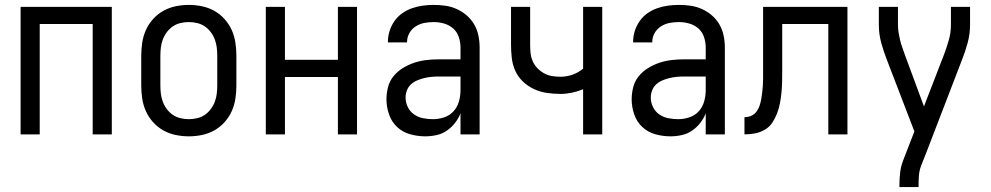

<svg xmlns="http://www.w3.org/2000/svg" viewBox="-20 -548 4040 783"><path d="M64 0V-520H436V0H358V-450H142V0Z M750 8Q723 8 696.5 2.5Q670 -3 646.5 -16Q623 -29 604.5 -49.5Q586 -70 575 -94.5Q564 -119 560 -146Q556 -173 556 -200V-320Q556 -347 560 -374Q564 -401 575 -425.5Q586 -450 604.5 -470.5Q623 -491 646.5 -504Q670 -517 696.5 -522.5Q723 -528 750 -528Q777 -528 803.5 -522.5Q830 -517 853.5 -504Q877 -491 895.5 -470.5Q914 -450 925 -425.5Q936 -401 940 -374Q944 -347 944 -320V-200Q944 -173 940 -146Q936 -119 925 -94.5Q914 -70 895.5 -49.5Q877 -29 853.5 -16Q830 -3 803.5 2.5Q777 8 750 8ZM750 -62Q767 -62 784 -66Q801 -70 815 -79.5Q829 -89 839.5 -103Q850 -117 856 -133Q862 -149 864 -166Q866 -183 866 -200V-320Q866 -337 864 -354Q862 -371 856 -387Q850 -403 839.5 -417Q829 -431 815 -440.5Q801 -450 784 -454Q767 -458 750 -458Q733 -458 716 -454Q699 -450 685 -440.5Q671 -431 660.5 -417Q650 -403 644 -387Q638 -371 636 -354Q634 -337 634 -320V-200Q634 -183 636 -166Q638 -149 644 -133Q650 -117 660.5 -103Q671 -89 685 -79.5Q699 -70 716 -66Q733 -62 750 -62Z M1064 0V-520H1142V-304H1358V-520H1436V0H1358V-234H1142V0Z M1714 8Q1683 8 1652.5 -0.5Q1622 -9 1599.5 -30Q1577 -51 1566.5 -81.5Q1556 -112 1556 -143Q1556 -168 1562.5 -193Q1569 -218 1585 -237.5Q1601 -257 1623 -270.5Q1645 -284 1669 -292Q1693 -300 1718 -303Q1743 -306 1769 -306H1858V-355Q1858 -376 1851 -397Q1844 -418 1828 -432Q1812 -446 1791 -452Q1770 -458 1749 -458Q1730 -458 1711 -454.5Q1692 -451 1675.5 -440.5Q1659 -430 1649.5 -413Q1640 -396 1640 -377V-375H1562V-378Q1562 -401 1569 -422.5Q1576 -444 1589 -462.5Q1602 -481 1620.5 -494Q1639 -507 1660.5 -514.5Q1682 -522 1704 -525Q1726 -528 1749 -528Q1773 -528 1797 -524.5Q1821 -521 1843 -511Q1865 -501 1883.5 -485Q1902 -469 1914 -448Q1926 -427 1931 -403Q1936 -379 1936 -355V0H1858V-86Q1850 -65 1835.5 -46.5Q1821 -28 1802 -15Q1783 -2 1760 3Q1737 8 1714 8ZM1746 -62Q1769 -62 1791.5 -69.5Q1814 -77 1829.5 -94Q1845 -111 1851.5 -134Q1858 -157 1858 -180V-236H1769Q1754 -236 1739 -234.5Q1724 -233 1709.5 -229.5Q1695 -226 1681 -220Q1667 -214 1656 -204Q1645 -194 1639.5 -179.5Q1634 -165 1634 -150Q1634 -130 1643 -111.5Q1652 -93 1668.5 -81.5Q1685 -70 1705 -66Q1725 -62 1746 -62Z M2358 0V-184Q2336 -175 2312.5 -170Q2289 -165 2266 -165Q2238 -165 2210.5 -169Q2183 -173 2158 -184.5Q2133 -196 2112.5 -215.5Q2092 -235 2081 -260Q2070 -285 2067 -312.5Q2064 -340 2064 -368V-520H2142V-368Q2142 -351 2143.5 -333.5Q2145 -316 2152 -299.5Q2159 -283 2171 -270.5Q2183 -258 2198 -249.5Q2213 -241 2230.5 -238Q2248 -235 2266 -235Q2291 -235 2315 -243.5Q2339 -252 2358 -268V-520H2436V0Z M2714 8Q2683 8 2652.5 -0.5Q2622 -9 2599.5 -30Q2577 -51 2566.5 -81.5Q2556 -112 2556 -143Q2556 -168 2562.5 -193Q2569 -218 2585 -237.5Q2601 -257 2623 -270.5Q2645 -284 2669 -292Q2693 -300 2718 -303Q2743 -306 2769 -306H2858V-355Q2858 -376 2851 -397Q2844 -418 2828 -432Q2812 -446 2791 -452Q2770 -458 2749 -458Q2730 -458 2711 -454.5Q2692 -451 2675.5 -440.5Q2659 -430 2649.5 -413Q2640 -396 2640 -377V-375H2562V-378Q2562 -401 2569 -422.5Q2576 -444 2589 -462.5Q2602 -481 2620.5 -494Q2639 -507 2660.5 -514.5Q2682 -522 2704 -525Q2726 -528 2749 -528Q2773 -528 2797 -524.5Q2821 -521 2843 -511Q2865 -501 2883.5 -485Q2902 -469 2914 -448Q2926 -427 2931 -403Q2936 -379 2936 -355V0H2858V-86Q2850 -65 2835.5 -46.5Q2821 -28 2802 -15Q2783 -2 2760 3Q2737 8 2714 8ZM2746 -62Q2769 -62 2791.5 -69.5Q2814 -77 2829.5 -94Q2845 -111 2851.5 -134Q2858 -157 2858 -180V-236H2769Q2754 -236 2739 -234.5Q2724 -233 2709.5 -229.5Q2695 -226 2681 -220Q2667 -214 2656 -204Q2645 -194 2639.5 -179.5Q2634 -165 2634 -150Q2634 -130 2643 -111.5Q2652 -93 2668.5 -81.5Q2685 -70 2705 -66Q2725 -62 2746 -62Z M3358 0V-450H3170V-257Q3170 -236 3169.5 -214.5Q3169 -193 3167 -171.5Q3165 -150 3161 -128.5Q3157 -107 3149.5 -87Q3142 -67 3130 -48.5Q3118 -30 3099 -19Q3080 -8 3059 -4Q3038 0 3016 0V-70Q3030 -70 3043 -75.5Q3056 -81 3064.5 -92Q3073 -103 3077.5 -116.5Q3082 -130 3084.5 -144Q3087 -158 3088.5 -172Q3090 -186 3091 -199.5Q3092 -213 3092 -227Q3092 -241 3092 -255V-520H3436V0Z M3648 215V208Q3648 181 3651 155Q3654 129 3664 104L3709 -12L3598 -301Q3584 -336 3574 -372.5Q3564 -409 3564 -447V-520H3642V-447Q3642 -431 3644.5 -415.5Q3647 -400 3650.5 -385Q3654 -370 3659.5 -355Q3665 -340 3670 -325L3748 -114L3830 -326Q3841 -355 3849.5 -385Q3858 -415 3858 -447V-520H3936V-447Q3936 -409 3926 -372.5Q3916 -336 3902 -301L3760 68L3736 129Q3729 148 3727.5 168Q3726 188 3726 208V215Z"/></svg>

Font: Iosevka Term Curly
Style: Regular
Weight: 400
Designer: Belleve Invis
Foundry: Belleve Invis
Version: Version 32.3.0